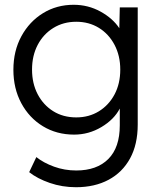

<svg xmlns="http://www.w3.org/2000/svg" viewBox="-20 -553 669 803"><path d="M298 230Q240 230 188 212Q136 194 102 167L132 104Q162 128 206 144Q250 160 299 160Q385 160 433 112Q481 64 481 -29V-99Q457 -53 404 -21.5Q351 10 290 10Q217 10 159.5 -25Q102 -60 69 -121.5Q36 -183 36 -261Q36 -340 69.5 -401.5Q103 -463 160 -498Q217 -533 288 -533Q349 -533 400.5 -504.5Q452 -476 479 -435L481 -522H556V-32Q556 51 524 109.5Q492 168 434 199Q376 230 298 230ZM299 -62Q352 -62 393.5 -87.5Q435 -113 459 -158Q483 -203 483 -262Q483 -320 459 -365.5Q435 -411 393.5 -436.5Q352 -462 299 -462Q245 -462 203 -436Q161 -410 137.5 -365Q114 -320 114 -262Q114 -204 137.5 -159Q161 -114 202.5 -88Q244 -62 299 -62Z"/></svg>

Font: Lexend Light
Style: Regular
Weight: 300
Designer: Bonnie Shaver-Troup, Thomas Jockin
Foundry: Lexend
Version: Version 1.007; ttfautohint (v1.8.3)